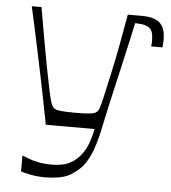

<svg xmlns="http://www.w3.org/2000/svg" viewBox="-51 -529 698 786"><g transform="rotate(5 298.5 -136.5)"><path d="M63.1 194.6V128.9Q72.1 133 89.9 139.7Q107.6 146.4 131.7 151.1Q155.9 155.9 183.4 155.9Q232.1 155.9 260.9 140.5Q289.7 125.1 309.9 96.3Q323.1 77.3 331.7 54.4Q340.3 31.6 348.1 -4.6H147.4Q135.6 -67.3 123.2 -128.6Q110.9 -190 98.2 -249.8Q85.6 -309.6 73.2 -368.1Q60.9 -426.7 48 -483H88Q98.7 -420.9 109.9 -356.9Q121 -293 131.8 -237.5Q142.6 -182 150.7 -144Q158.9 -106 162.7 -95.9Q167.7 -82.4 174.6 -75.7Q181.6 -69 201.3 -66.5Q221 -64 264 -64Q305.4 -64 324.6 -66.5Q343.9 -69 351.3 -75.7Q358.7 -82.4 362.7 -95.9Q366.6 -106.9 375.1 -144.9Q383.7 -182.9 395.8 -238.4Q407.9 -293.9 419.9 -357.4Q431.9 -420.9 442.6 -483H482.6Q472.9 -437.3 459.9 -379.1Q446.9 -321 433 -260.2Q419.1 -199.4 406.9 -145.9Q394.7 -92.4 386.6 -54.7Q378.4 -17 376.4 -6.1Q361.1 64 343.4 102Q325.7 140 306.8 157.8Q287.9 175.6 270 186.9Q251.4 199 223.1 204.5Q194.9 210 160 210Q129.6 210 103.1 204.4Q76.6 198.9 63.1 194.6ZM438.7 -451.4 445.6 -483Q451.9 -483 461.7 -483Q471.6 -483 498.7 -483Q532.1 -483 553.9 -474.6Q575.6 -466.3 586.5 -447.2Q597.4 -428.1 597.4 -397.4Q597.4 -389.9 597.1 -380.6Q596.9 -371.4 595.6 -361.7H548.9Q550.1 -368.4 550.4 -372.9Q550.6 -377.4 550.6 -381.6Q550.6 -385.9 550.6 -389.6Q550.6 -401.1 547.8 -415.2Q545 -429.3 534.4 -437.1Q524.4 -445.3 506.6 -448.4Q488.7 -451.4 438.7 -451.4Z"/></g></svg>

Font: Ojuju ExtraLight
Style: Regular
Weight: 200
Designer: Chisaokwu Joboson, Mirko Velimirovic
Foundry: Udi Foundry
Version: Version 1.000